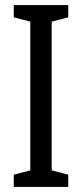

<svg xmlns="http://www.w3.org/2000/svg" viewBox="-20 -734 323 754"><path d="M248 0V-48L183 -65V-649L248 -666V-714H34V-666L99 -649V-65L34 -48V0Z"/></svg>

Font: Noto Sans Lao Looped ExtraCondensed
Style: Regular
Weight: 400
Width: 2
Designer: Mark Frömberg, Ben Mitchell
Foundry: The Fontpad Ltd
Version: Version 1.002